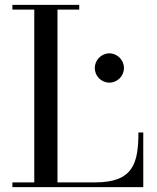

<svg xmlns="http://www.w3.org/2000/svg" viewBox="-20 -770 644 790"><path d="M569.5 0V-225H549.5C549.5 -98 528 -19.5 371 -19.5H216.5V-730.5H306V-750H31V-730.5H121V-19.5H31V0ZM370 -490C370 -457 397 -430 430 -430C463 -430 490 -457 490 -490C490 -523 463 -550.5 430 -550.5C397 -550.5 370 -523 370 -490Z"/></svg>

Font: Bodoni* 11
Style: Regular
Weight: 400
Version: Version 2.3